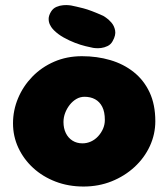

<svg xmlns="http://www.w3.org/2000/svg" viewBox="-20 -716 647 738"><path d="M301 1Q243 1 193.5 -18Q144 -37 107.5 -70.5Q71 -104 50.5 -148Q30 -192 30 -242Q30 -292 49.5 -338.5Q69 -385 104.5 -421.5Q140 -458 188.5 -479Q237 -500 295 -500Q353 -500 404 -485Q455 -470 494 -439Q533 -408 555 -361Q577 -314 577 -250Q577 -200 556 -154.5Q535 -109 497 -74Q459 -39 409 -19Q359 1 301 1ZM297 -165Q314 -165 329.5 -172Q345 -179 357 -192Q369 -205 376 -221Q383 -237 383 -255Q383 -286 373 -305.5Q363 -325 345.5 -334.5Q328 -344 305 -344Q288 -344 273.5 -335.5Q259 -327 248 -313Q237 -299 230.5 -282Q224 -265 224 -247Q224 -223 233 -204.5Q242 -186 258.5 -175.5Q275 -165 297 -165ZM338 -532Q328 -534 309 -538.5Q290 -543 268 -551.5Q246 -560 224.5 -572Q203 -584 187 -600Q187 -600 182 -605.5Q177 -611 172 -621Q167 -631 167 -643.5Q167 -656 176 -671Q184 -684 197 -689.5Q210 -695 223 -696Q236 -697 244.5 -696Q253 -695 253 -695Q273 -691 300.5 -684Q328 -677 377 -655Q377 -655 387 -648.5Q397 -642 408 -629.5Q419 -617 422.5 -599Q426 -581 413 -558Q406 -545 393.5 -539Q381 -533 368.5 -531.5Q356 -530 347 -531Q338 -532 338 -532Z"/></svg>

Font: Sour Gummy Black
Style: Regular
Weight: 900
Version: Version 1.000